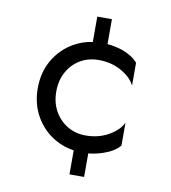

<svg xmlns="http://www.w3.org/2000/svg" viewBox="-79 -646 737 827"><g transform="rotate(10 290.0 -233.0)"><path d="M162 -230Q162 -182 182.5 -145Q203 -108 238.5 -86.5Q274 -65 319 -65Q375 -65 419 -90Q463 -115 479 -149V-49Q455 -21 411 -6Q378 6 344 9V112H280V7Q236 1 198 -21Q144 -52 112.5 -106.5Q81 -161 81 -230Q81 -300 112.5 -354Q144 -408 198 -439Q236 -461 280 -467V-578H344V-469Q378 -466 411 -455Q455 -439 479 -411V-311Q463 -345 419 -370Q375 -395 319 -395Q274 -395 238.5 -374Q203 -353 182.5 -315.5Q162 -278 162 -230Z"/></g></svg>

Font: Jost
Style: Regular
Weight: 400
Version: Version 3.710